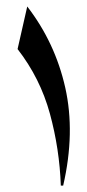

<svg xmlns="http://www.w3.org/2000/svg" viewBox="-20 -561 269 592"><path d="M34.2 -409.7 64 -541Q149.9 -429.7 181.2 -290.8Q212.4 -151.9 174.8 11.2H167.5Q163.6 -101.6 133.8 -210.7Q104 -319.8 34.2 -409.7Z"/></svg>

Font: Lateef
Style: Regular
Weight: 400
Designer: SIL International
Foundry: SIL International
Version: Version 4.200